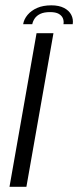

<svg xmlns="http://www.w3.org/2000/svg" viewBox="-20 -718 300 738"><path d="M16.5 0H81.5L185.5 -590.5H120.5ZM177.5 -697.5Q145.5 -697.5 122.8 -687.5Q100 -677.5 86 -660.8Q72 -644 69 -625H104Q106.5 -637 113.8 -647.5Q121 -658 135.2 -664.8Q149.5 -671.5 172.5 -671.5Q194 -671.5 205.8 -664.8Q217.5 -658 221.8 -647.5Q226 -637 224 -625H259.5Q262.5 -644 254 -660.8Q245.5 -677.5 226 -687.5Q206.5 -697.5 177.5 -697.5Z"/></svg>

Font: Anybody SemiExpanded Light
Style: Italic
Weight: 300
Width: 6
Italic angle: -10°
Version: Version 1.113;gftools[0.9.25]